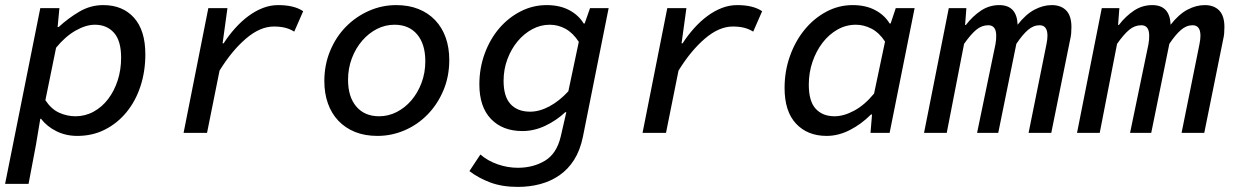

<svg xmlns="http://www.w3.org/2000/svg" viewBox="-29 -521 4849 753"><path d="M-9 200 129 -489H204L197 -415H201Q239 -450 282.5 -475.5Q326 -501 376 -501Q452 -501 496.5 -451.5Q541 -402 541 -308Q541 -241 522 -183Q503 -125 467.5 -81.5Q432 -38 383 -13Q334 12 274 12Q229 12 192 -6.5Q155 -25 132 -55H129L112 47L83 200ZM267 -65Q305 -65 338 -83Q371 -101 395 -132.5Q419 -164 432.5 -205.5Q446 -247 446 -295Q446 -361 418 -392.5Q390 -424 343 -424Q308 -424 267.5 -401Q227 -378 191 -334L149 -128Q172 -93 203 -79Q234 -65 267 -65Z M691 0 788 -489H863L844 -351H848Q868 -382 892.5 -409.5Q917 -437 944.5 -457.5Q972 -478 1001.5 -489.5Q1031 -501 1062 -501Q1125 -501 1160 -477L1125 -397Q1107 -408 1088 -412.5Q1069 -417 1045 -417Q991 -417 935.5 -369.5Q880 -322 832 -244L783 0Z M1451 12Q1402 12 1363.5 -3.5Q1325 -19 1298 -47.5Q1271 -76 1257 -115.5Q1243 -155 1243 -203Q1243 -267 1266 -322Q1289 -377 1328 -416.5Q1367 -456 1418 -478.5Q1469 -501 1525 -501Q1574 -501 1612.5 -485.5Q1651 -470 1678 -441.5Q1705 -413 1719 -373.5Q1733 -334 1733 -286Q1733 -221 1710 -166.5Q1687 -112 1648 -72Q1609 -32 1558 -10Q1507 12 1451 12ZM1458 -65Q1494 -65 1526.5 -81.5Q1559 -98 1584 -127Q1609 -156 1624 -195.5Q1639 -235 1639 -281Q1639 -348 1607 -386Q1575 -424 1518 -424Q1482 -424 1449.5 -407.5Q1417 -391 1391.5 -361.5Q1366 -332 1351 -292.5Q1336 -253 1336 -208Q1336 -141 1368.5 -103Q1401 -65 1458 -65Z M2002 212Q1940 212 1893.5 194.5Q1847 177 1812 150L1855 85Q1884 110 1923 123.5Q1962 137 2002 137Q2062 137 2108 109.5Q2154 82 2170 15L2192 -81H2188Q2154 -49 2110 -28Q2066 -7 2020 -7Q1942 -7 1896.5 -54.5Q1851 -102 1851 -190Q1851 -254 1872 -311Q1893 -368 1929 -410Q1965 -452 2013 -476.5Q2061 -501 2115 -501Q2166 -501 2203 -481.5Q2240 -462 2260 -429H2264L2285 -489H2358L2257 16Q2246 69 2222.5 106Q2199 143 2165 166.5Q2131 190 2089.5 201Q2048 212 2002 212ZM2050 -83Q2087 -83 2126 -104Q2165 -125 2200 -163L2241 -357Q2218 -392 2189 -408Q2160 -424 2127 -424Q2091 -424 2058.5 -406.5Q2026 -389 2001 -359Q1976 -329 1961 -289Q1946 -249 1946 -204Q1946 -142 1973.5 -112.5Q2001 -83 2050 -83Z M2491 0 2588 -489H2663L2644 -351H2648Q2668 -382 2692.5 -409.5Q2717 -437 2744.5 -457.5Q2772 -478 2801.5 -489.5Q2831 -501 2862 -501Q2925 -501 2960 -477L2925 -397Q2907 -408 2888 -412.5Q2869 -417 2845 -417Q2791 -417 2735.5 -369.5Q2680 -322 2632 -244L2583 0Z M3213 12Q3138 12 3093 -36Q3048 -84 3048 -176Q3048 -242 3069 -301Q3090 -360 3126.5 -404.5Q3163 -449 3211.5 -475Q3260 -501 3315 -501Q3366 -501 3403 -481.5Q3440 -462 3460 -429H3464L3484 -489H3558L3460 0H3385L3391 -72H3387Q3349 -34 3304 -11Q3259 12 3213 12ZM3244 -65Q3280 -65 3321 -87Q3362 -109 3399 -154L3442 -358Q3419 -393 3389 -408.5Q3359 -424 3328 -424Q3289 -424 3255.5 -405Q3222 -386 3197 -353.5Q3172 -321 3157.5 -278.5Q3143 -236 3143 -189Q3143 -124 3170 -94.5Q3197 -65 3244 -65Z M3595 0 3692 -489H3761L3756 -423H3759Q3786 -458 3818.5 -479.5Q3851 -501 3890 -501Q3959 -501 3962 -424Q3994 -465 4028 -483Q4062 -501 4096 -501Q4132 -501 4152.5 -480Q4173 -459 4173 -415Q4173 -401 4172 -389.5Q4171 -378 4167 -361L4094 0H4005L4075 -347Q4079 -366 4079 -381Q4079 -422 4048 -422Q4024 -422 4002.5 -403.5Q3981 -385 3957 -349L3886 0H3803L3875 -347Q3877 -358 3877.5 -365.5Q3878 -373 3878 -381Q3878 -422 3847 -422Q3821 -422 3799.5 -404Q3778 -386 3752 -349L3684 0Z M4195 0 4292 -489H4361L4356 -423H4359Q4386 -458 4418.5 -479.5Q4451 -501 4490 -501Q4559 -501 4562 -424Q4594 -465 4628 -483Q4662 -501 4696 -501Q4732 -501 4752.5 -480Q4773 -459 4773 -415Q4773 -401 4772 -389.5Q4771 -378 4767 -361L4694 0H4605L4675 -347Q4679 -366 4679 -381Q4679 -422 4648 -422Q4624 -422 4602.5 -403.5Q4581 -385 4557 -349L4486 0H4403L4475 -347Q4477 -358 4477.5 -365.5Q4478 -373 4478 -381Q4478 -422 4447 -422Q4421 -422 4399.5 -404Q4378 -386 4352 -349L4284 0Z"/></svg>

Font: Source Code Pro Medium
Style: Italic
Weight: 500
Italic angle: -11°
Monospace: yes
Designer: Paul D. Hunt, Teo Tuominen
Foundry: Adobe Systems Incorporated
Version: Version 1.050;PS 1.000;hotconv 16.6.51;makeotf.lib2.5.65220